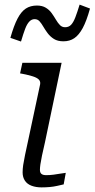

<svg xmlns="http://www.w3.org/2000/svg" viewBox="-20 -809 410 832"><path d="M255 -630Q230 -630 214 -640Q198 -650 187 -664.5Q176 -679 168 -693Q160 -707 151.5 -716.5Q143 -726 130 -726Q117 -726 107 -715.5Q97 -705 89 -684Q81 -663 71 -629L25 -645Q40 -698 56 -728.5Q72 -759 92 -772Q112 -785 140 -785Q163 -785 178.5 -775.5Q194 -766 204 -752Q214 -738 222.5 -723.5Q231 -709 240 -700Q249 -691 262 -691Q278 -691 288 -701.5Q298 -712 306.5 -734Q315 -756 325 -789L370 -772Q355 -718 338.5 -687.5Q322 -657 302 -643.5Q282 -630 255 -630ZM160 3Q136 3 117 -4Q98 -11 88 -26Q78 -41 78 -62Q78 -77 80.5 -94Q83 -111 88.5 -137.5Q94 -164 103 -205L154 -444Q156 -457 147.5 -465Q139 -473 121 -478.5Q103 -484 78 -489L67 -491L77 -537H247L175 -193Q167 -159 162 -135Q157 -111 155 -96.5Q153 -82 153 -73Q153 -61 159.5 -55.5Q166 -50 180 -50Q196 -50 211.5 -52Q227 -54 241 -56.5Q255 -59 265 -60L256 -10Q243 -7 227.5 -3.5Q212 0 195 1.5Q178 3 160 3Z"/></svg>

Font: Roboto Serif Light
Style: Italic
Weight: 300
Italic angle: -10°
Version: Version 1.007